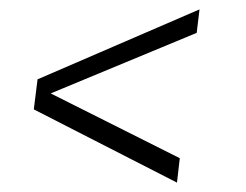

<svg xmlns="http://www.w3.org/2000/svg" viewBox="-20 -468 524 409"><path d="M52 -235 60 -299 405 -448 399 -398 88 -269 363 -131 357 -79Z"/></svg>

Font: Bellota Text Light
Style: Italic
Weight: 300
Italic angle: -7.5°
Designer: Kemie Guaida
Foundry: Kemie Guaida
Version: Version 4.001